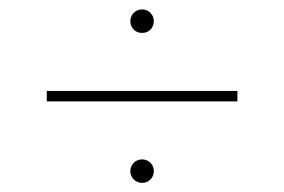

<svg xmlns="http://www.w3.org/2000/svg" viewBox="-20 -492 614 415"><path d="M493.2 -295.4H81.1V-272.9H493.2ZM287.1 -96.7C301.3 -96.7 312.5 -107.9 312.5 -122.1C312.5 -136.2 301.3 -147.5 287.1 -147.5C272.9 -147.5 261.7 -136.2 261.7 -122.1C261.7 -107.9 272.9 -96.7 287.1 -96.7ZM287.1 -420.9C301.3 -420.4 312.5 -431.6 312.5 -446.3C312.5 -460.4 301.3 -471.7 287.1 -471.7C272.9 -471.7 261.7 -460.4 261.7 -446.3C261.7 -431.6 272.9 -420.4 287.1 -420.9Z"/></svg>

Font: Raveo Display Display Thin
Style: Regular
Weight: 100
Designer: Jakub Foglar, Rasmus Andersson (Inter)
Foundry: Jakubfoglar.com
Version: Version 1.100;Glyphs 3.2.3 (3260)